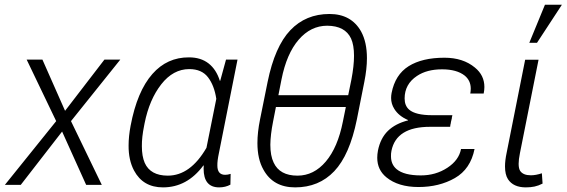

<svg xmlns="http://www.w3.org/2000/svg" viewBox="-30 -780 2390 810"><path d="M399.5 0H333.5L232 -225L57.5 0H-9.5L207 -269L82.5 -528.5H149L244.5 -312.5L410.5 -528.5H477.5L269.5 -269Z M894.5 10.5Q829 10.5 829 -68.5L829.5 -81.5L828 -82Q759.5 10.5 657.5 10.5Q573.5 10.5 535.5 -60.5Q512 -104.5 512.5 -166.5Q512.5 -204.5 521 -249.5Q548.5 -395 613 -468Q675 -538.5 767.5 -538Q817 -538 849.8 -512.5Q882.5 -487 897.5 -439H899L923.5 -528.5H972L893.5 -134Q886.5 -101.5 887 -81.5Q887 -42.5 920 -42.5Q931 -42.5 943 -46.5L942 -1Q921 10.5 894.5 10.5ZM678 -39Q773 -39 841 -156.5L882.5 -363Q874 -419.5 847.5 -454Q821 -488.5 768.5 -488.5Q700.5 -488.5 650.2 -424.2Q600 -360 580 -260L578 -249.5Q568 -200.5 568.5 -163Q568.5 -121 580.5 -93Q604.5 -39 678 -39Z M1215 10.5Q1122.5 10.5 1081.5 -64Q1056 -108.5 1056 -176.5Q1056 -221.5 1067 -276L1099 -434.5Q1129.5 -584 1194.8 -652.5Q1260 -721 1360 -721Q1452 -721 1493.5 -647Q1518 -602 1518 -534.5Q1518 -489.5 1507 -434.5L1475.5 -276Q1445 -126 1380.2 -57.8Q1315.5 10.5 1215 10.5ZM1439 -378.5 1452.5 -444.5Q1463.5 -502 1463.5 -544.5Q1463.5 -590 1451 -617.5Q1426 -671 1350.5 -671.5Q1281 -671.5 1230 -612.5Q1179 -553.5 1157.5 -444.5L1144.5 -378.5ZM1225 -39Q1294 -39 1344.5 -98.5Q1395 -158 1416.5 -267L1429 -328.5H1134L1122 -267Q1111 -211.5 1110.5 -169.5Q1110.5 -123 1124.5 -94Q1150 -39 1225 -39Z M1735.5 9Q1650 9 1600 -32Q1561.5 -63.5 1561.5 -114.5Q1561.5 -129 1564.5 -145Q1575 -197 1606.5 -227.8Q1638 -258.5 1691 -272L1691.5 -273.5Q1652 -290.5 1633.5 -320.5Q1620 -342 1620 -366.5Q1620 -377 1622 -387.5Q1637 -465 1694 -500.8Q1751 -536.5 1845 -536.5Q1923.5 -536.5 1973.5 -495Q2013.5 -462.5 2013.5 -413Q2013.5 -400 2010.5 -385.5H1954Q1956 -396 1956 -406Q1956 -440 1930.5 -461Q1897 -487.5 1835 -487.5Q1770.5 -487.5 1729 -459.5Q1677 -425 1677 -364.5Q1677 -334 1696 -317.5Q1723 -294 1793.5 -294H1878.5L1876 -282.5H1876.5Q1873 -269.5 1872.5 -265.5Q1872 -261.5 1871 -256H1870.5L1869 -245H1784Q1642 -245 1621.5 -144Q1619 -132 1619.5 -120.5Q1619.5 -86.5 1643 -66.5Q1674.5 -40 1745.5 -40Q1808 -40 1857 -72Q1906 -104 1915 -151.5H1972Q1955 -66.5 1889 -28.8Q1823 9 1735.5 9Z M2188.5 10.5Q2135.5 10.5 2113 -24Q2100.5 -43.5 2100.5 -78Q2100.5 -103 2107.5 -136L2185.5 -528H2242L2163.5 -134Q2158 -107 2158 -89Q2158 -69 2164.5 -59Q2177 -40.5 2209.5 -40.5Q2230.5 -40.5 2256 -49L2259 -5.5Q2241.5 3.5 2225 7Q2208.5 10.5 2188.5 10.5ZM2235.5 -599.5H2203L2269 -760H2340.5Z"/></svg>

Font: Roberto Sans Light
Style: Italic
Weight: 300
Italic angle: -11°
Designer: Google
Version: Version 1.00;June 11, 2020;FontCreator 12.0.0.2522 64-bit; t